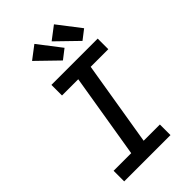

<svg xmlns="http://www.w3.org/2000/svg" viewBox="-289 -1083 1179 1179"><g transform="rotate(-45 300.0 -493.5)"><path d="M52 0V-92H205L296 -643H155V-735H557V-643H404L313 -92H454V0ZM481 -791 345 -923 429 -987 543 -839ZM311 -791 175 -923 259 -987 373 -839Z"/></g></svg>

Font: Iosevka Curly SmBdEx
Style: Italic
Weight: 600
Width: 7
Italic angle: -9°
Monospace: yes
Designer: Belleve Invis
Foundry: Belleve Invis
Version: Version 11.1.0; ttfautohint (v1.8.3)